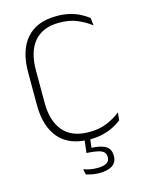

<svg xmlns="http://www.w3.org/2000/svg" viewBox="-125 -724 750 990"><g transform="rotate(-15 250.5 -229.0)"><path d="M280 10Q170 10 114.8 -53.5Q59.5 -117 59.5 -232.5V-407Q59.5 -523 114.2 -586Q169 -649 276.5 -649Q315.5 -649 347.5 -640.8Q379.5 -632.5 403.5 -619.5Q427.5 -606.5 443.5 -593.5L448 -553Q418 -576.5 376.8 -594.5Q335.5 -612.5 280 -612.5Q191.5 -612.5 146.2 -559Q101 -505.5 101 -407V-233.5Q101 -135 147 -81.2Q193 -27.5 284.5 -27.5Q340 -27.5 381.2 -45Q422.5 -62.5 453 -87.5L449 -46Q433 -33 408.5 -20Q384 -7 351.8 1.5Q319.5 10 280 10ZM251.5 -3H281.5L272.5 67.5L253.5 53Q258 53 265.5 53.2Q273 53.5 279 54Q329 57 352 73.2Q375 89.5 375 122.5V124.5Q375 157 350.8 173.8Q326.5 190.5 281 190.5Q261 190.5 242.2 186.8Q223.5 183 210.5 179L204.5 149.5Q220 155.5 238.5 159Q257 162.5 277.5 162.5Q310.5 162.5 326.8 152.5Q343 142.5 343 123V121.5Q343 97.5 324.2 87.8Q305.5 78 260.5 74.5Q256 74 251.5 73.8Q247 73.5 242.5 73.5Z"/></g></svg>

Font: Anek Kannada Medium ExtraLight
Style: Regular
Weight: 250
Version: Version 1.003